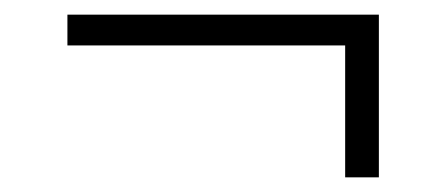

<svg xmlns="http://www.w3.org/2000/svg" viewBox="-20 -391 609 262"><path d="M497 -149V-371H72V-329H451V-149Z"/></svg>

Font: Montserrat Custom ExtraLight
Style: Regular
Weight: 300
Designer: Julieta Ulanovsky
Foundry: Julieta Ulanovsky
Version: Version 7.200